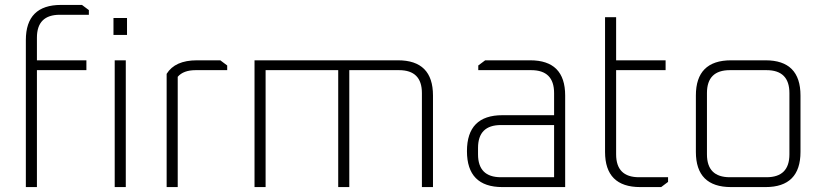

<svg xmlns="http://www.w3.org/2000/svg" viewBox="-20 -760 3349 780"><path d="M85 0V-597Q85 -740 228 -740H313L341 -719V-700H223Q130 -700 130 -607V-515H331V-475H130V0Z M441 -618V-687H496V-618ZM446 0V-515H491V0Z M657 0V-460Q691 -515 780 -515H875L903 -494V-475H775Q725 -475 702 -448V0Z M1014 0V-515H1597Q1739 -515 1739 -372V0H1694V-382Q1694 -475 1601 -475H1399V0H1354V-475H1059V0Z M2021 0Q1877 0 1877 -146Q1877 -292 2021 -292H2231V-382Q2231 -475 2138 -475H1923V-494L1951 -515H2134Q2276 -515 2276 -372V0ZM1922 -133Q1922 -40 2015 -40H2231V-252H2015Q1922 -252 1922 -159Z M2438 -143V-690H2483V-515H2684V-475H2483V-133Q2483 -40 2576 -40H2694V-21L2666 0H2581Q2438 0 2438 -143Z M2807 -143V-372Q2807 -515 2950 -515H3090Q3232 -515 3232 -372V-143Q3232 0 3090 0H2950Q2807 0 2807 -143ZM2852 -133Q2852 -40 2945 -40H3094Q3187 -40 3187 -133V-382Q3187 -475 3094 -475H2945Q2852 -475 2852 -382Z"/></svg>

Font: Oxanium ExtraLight ExtraLight
Style: Regular
Weight: 250
Version: Version 2.000